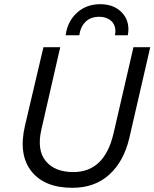

<svg xmlns="http://www.w3.org/2000/svg" viewBox="-20 -885 736 915"><path d="M293 -717Q301 -782 346 -823.5Q391 -865 458 -865Q518 -865 555 -831Q592 -797 592 -745Q592 -732 589 -717H528Q530 -729 530 -735Q530 -769 508 -787Q486 -805 454 -805Q411 -805 387 -780.5Q363 -756 358 -717ZM325 10Q192 10 129.5 -69Q67 -148 99 -286L187 -660H267L177 -267Q155 -170 198 -117.5Q241 -65 330 -65Q478 -65 521 -249L616 -660H696L596 -226Q570 -116 501 -53Q432 10 325 10Z"/></svg>

Font: Elaine Sans
Style: Italic
Weight: 400
Italic angle: -13°
Designer: Wei Huang
Foundry: Wei Huang
Version: Version 2.001;December 24, 2019;FontCreator 12.0.0.2547 64-b